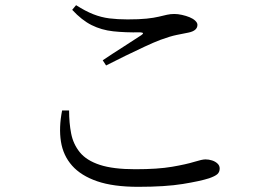

<svg xmlns="http://www.w3.org/2000/svg" viewBox="-20 -721 1040 742"><path d="M514 1Q418 1 355.5 -20.5Q293 -42 258.5 -81Q224 -120 215.5 -174Q207 -228 220 -294H247Q247 -246 255 -205Q263 -164 288.5 -132.5Q314 -101 365.5 -84Q417 -67 503 -67Q590 -67 645 -76.5Q700 -86 730.5 -95.5Q761 -105 774 -105Q787 -105 799.5 -101Q812 -97 820.5 -89Q829 -81 829 -70Q829 -56 820 -48Q811 -40 788 -32Q754 -21 686.5 -10Q619 1 514 1ZM377 -488Q414 -513 456.5 -540Q499 -567 526 -585Q541 -595 522 -596Q463 -595 417.5 -600Q372 -605 334 -624Q296 -643 259 -683L274 -701Q310 -678 340.5 -666Q371 -654 402.5 -650Q434 -646 473 -646Q518 -646 546.5 -649Q575 -652 593.5 -656.5Q612 -661 625.5 -664Q639 -667 654 -667Q667 -667 683 -663.5Q699 -660 712.5 -654.5Q726 -649 734.5 -641Q743 -633 743 -625Q743 -602 708 -595Q688 -591 663 -586Q638 -581 600 -567Q576 -558 539.5 -541Q503 -524 464 -505Q425 -486 390 -468Z"/></svg>

Font: Noto Serif JP
Style: Regular
Weight: 400
Designer: Ryoko NISHIZUKA  (kana & ideographs); Frank Grießhammer (Latin, Greek & Cyrillic); Wenlong ZHANG  (bopomofo); Sandoll Co
Foundry: Adobe
Version: Version 2.003-H1;hotconv 1.1.1;makeotfexe 2.6.0